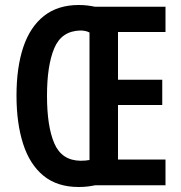

<svg xmlns="http://www.w3.org/2000/svg" viewBox="-20 -741 725 768"><path d="M295 -721Q314 -721 330 -719Q346 -717 360 -714H642V-613H452V-422H629V-321H452V-103H642V0H361Q347 3 330.5 5Q314 7 295 7Q209 7 154 -38Q99 -83 72.5 -165.5Q46 -248 46 -359Q46 -471 73 -552Q100 -633 155.5 -677Q211 -721 295 -721ZM301 -619Q226 -617 197 -548Q168 -479 168 -358Q168 -235 197.5 -167Q227 -99 302 -98Q323 -98 338 -101V-611Q323 -619 301 -619Z"/></svg>

Font: Noto Sans Devanagari UI ExtraCondensed SemiBold
Style: Regular
Weight: 600
Width: 2
Designer: Jelle Bosma - Monotype Design Team
Foundry: Monotype Imaging Inc.
Version: Version 2.004; ttfautohint (v1.8.4.7-5d5b)